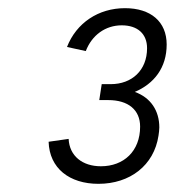

<svg xmlns="http://www.w3.org/2000/svg" viewBox="-20 -887 428 470"><path d="M310 -662C357 -682 388 -721 388 -778C388 -834 349 -867 286 -867C221 -867 167 -831 144 -772L190 -762C205 -801 238 -825 278 -825C317 -825 340 -804 340 -769C340 -715 303 -681 251 -681H229L223 -642H245C294 -642 323 -618 323 -577C323 -517 283 -480 227 -480C182 -480 150 -505 148 -547L99 -540C101 -475 150 -437 221 -437C298 -437 357 -482 368 -555C369 -562 370 -569 370 -575C370 -616 349 -648 310 -662Z"/></svg>

Font: Arthouse Owned
Style: Italic
Weight: 400
Italic angle: -10°
Designer: Jeremy Tribby
Foundry: Tribby Type
Version: Version 1.000;PS 001.000;hotconv 1.0.88;makeotf.lib2.5.64775